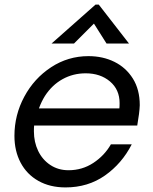

<svg xmlns="http://www.w3.org/2000/svg" viewBox="-20 -808 669 838"><path d="M43 -215Q43 -306 86 -386Q129 -466 203 -514.5Q277 -563 366 -563Q429 -563 479.5 -538Q530 -513 560 -465Q590 -417 590 -349Q589 -317 579 -260H129Q128 -252 128 -235Q128 -188 146.5 -149.5Q165 -111 199.5 -88Q234 -65 279 -65Q339 -65 387.5 -97Q436 -129 464 -178H555Q512 -94 438 -42Q364 10 266 10Q198 10 147.5 -18.5Q97 -47 70 -98Q43 -149 43 -215ZM501 -335Q502 -342 502 -358Q502 -417 460 -452.5Q418 -488 354 -488Q299 -488 253 -462.5Q207 -437 176 -389Q161 -365 150 -335ZM303 -618H205L397 -788H411L543 -618H445L390 -705Z"/></svg>

Font: Open Sauce One
Style: Italic
Weight: 400
Italic angle: -10°
Designer: Alfredo Marco Pradil
Foundry: Creative Sauce Fz LLC
Version: Version 1.477